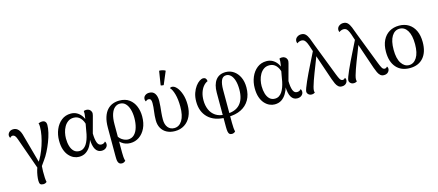

<svg xmlns="http://www.w3.org/2000/svg" viewBox="-62 -1434 5355 2346"><g transform="rotate(-15 2616.0 -261.0)"><path d="M285 29 249 24 103 -389Q92 -420 80 -433Q68 -446 52 -446Q41 -446 32.5 -440.5Q24 -435 18 -428Q14 -433 11 -440.5Q8 -448 8 -459Q8 -481 27 -500.5Q46 -520 80 -520Q118 -520 143.5 -491.5Q169 -463 184 -399L287 -25L264 -35Q292 -72 317 -124Q342 -176 361.5 -235Q381 -294 392.5 -353.5Q404 -413 404 -465Q404 -481 402.5 -492Q401 -503 397 -509Q406 -513 418.5 -516.5Q431 -520 445 -520Q471 -520 484 -504.5Q497 -489 497 -465Q497 -421 484 -366.5Q471 -312 449 -255.5Q427 -199 400.5 -147Q374 -95 345 -56ZM264 224Q236 224 225 211.5Q214 199 214 167Q214 139 219.5 103Q225 67 235 33.5Q245 0 257 -23L303 -16Q299 29 298.5 72.5Q298 116 300 151.5Q302 187 307 206Q301 214 288.5 219Q276 224 264 224Z M772 14Q739 14 706.5 -0.5Q674 -15 646 -46Q618 -77 601.5 -125Q585 -173 585 -240Q585 -315 612 -379.5Q639 -444 689 -483.5Q739 -523 808 -523Q849 -523 881.5 -505.5Q914 -488 937 -458Q960 -428 972 -388L957 -336Q947 -392 913.5 -428.5Q880 -465 829 -465Q787 -465 757.5 -444Q728 -423 709 -389.5Q690 -356 681.5 -317.5Q673 -279 673 -243Q673 -190 686 -146.5Q699 -103 725.5 -78Q752 -53 792 -53Q822 -53 844.5 -67.5Q867 -82 883 -106Q899 -130 910.5 -161.5Q922 -193 929.5 -228.5Q937 -264 942 -299L966 -432Q970 -457 971.5 -477Q973 -497 971 -512Q977 -515 985.5 -516.5Q994 -518 1003 -518Q1026 -518 1042.5 -506Q1059 -494 1065 -474.5Q1071 -455 1063 -429L1006 -218Q1007 -144 1022.5 -102.5Q1038 -61 1073 -61Q1090 -61 1102.5 -67Q1115 -73 1124 -85Q1135 -72 1135 -51Q1135 -24 1113.5 -5Q1092 14 1057 14Q1008 14 981 -30.5Q954 -75 952 -168L957 -164Q944 -116 919.5 -75Q895 -34 859 -10Q823 14 772 14Z M1257 227Q1237 227 1225.5 217.5Q1214 208 1209 192.5Q1204 177 1203 158Q1202 139 1202 120V-238Q1202 -317 1219.5 -371.5Q1237 -426 1267.5 -459.5Q1298 -493 1337.5 -508Q1377 -523 1421 -523Q1498 -523 1547 -486.5Q1596 -450 1619.5 -391.5Q1643 -333 1643 -265Q1643 -179 1613 -116.5Q1583 -54 1533 -20Q1483 14 1422 14Q1360 14 1314 -20.5Q1268 -55 1236 -112L1264 -152Q1288 -90 1328 -63Q1368 -36 1405 -36Q1452 -36 1483.5 -67Q1515 -98 1530.5 -152Q1546 -206 1546 -270Q1546 -333 1531 -381.5Q1516 -430 1488 -457.5Q1460 -485 1418 -485Q1383 -485 1354 -461Q1325 -437 1308 -386.5Q1291 -336 1291 -257V101Q1291 123 1293 154Q1295 185 1303 207Q1297 213 1284.5 220Q1272 227 1257 227Z M1986 14Q1927 14 1883 -9Q1839 -32 1815 -74.5Q1791 -117 1791 -174Q1791 -232 1799 -286Q1807 -340 1807 -389Q1807 -417 1799 -431.5Q1791 -446 1770 -446Q1758 -446 1749.5 -441Q1741 -436 1734 -429Q1725 -442 1725 -458Q1725 -487 1746.5 -504Q1768 -521 1799 -521Q1847 -521 1870 -486.5Q1893 -452 1893 -393Q1893 -362 1889 -324Q1885 -286 1881 -244.5Q1877 -203 1877 -162Q1877 -96 1907 -60Q1937 -24 1986 -24Q2049 -24 2086.5 -84.5Q2124 -145 2124 -259Q2124 -351 2105.5 -417Q2087 -483 2060 -509Q2068 -519 2085 -519Q2116 -519 2146 -485.5Q2176 -452 2196 -393Q2216 -334 2216 -257Q2216 -174 2187 -113Q2158 -52 2106 -19Q2054 14 1986 14ZM1996 -565Q1987 -565 1975.5 -566.5Q1964 -568 1959 -572L1987 -749Q2007 -750 2030 -744Q2053 -738 2065 -729Z M2649 227Q2629 227 2618 218Q2607 209 2602.5 186.5Q2598 164 2598 124V-308Q2598 -410 2641 -466.5Q2684 -523 2767 -523Q2823 -523 2868 -492Q2913 -461 2939 -406Q2965 -351 2965 -277Q2965 -185 2927.5 -120Q2890 -55 2820.5 -20.5Q2751 14 2654 14L2649 -26Q2760 -26 2817.5 -89.5Q2875 -153 2875 -275Q2875 -340 2861 -387Q2847 -434 2821.5 -459Q2796 -484 2764 -484Q2719 -484 2700.5 -440.5Q2682 -397 2682 -321V95Q2682 134 2684.5 161.5Q2687 189 2692 207Q2686 215 2674 221Q2662 227 2649 227ZM2626 14Q2484 13 2405.5 -62.5Q2327 -138 2327 -267Q2327 -327 2343.5 -374Q2360 -421 2384.5 -454Q2409 -487 2435 -504Q2461 -521 2482 -521Q2502 -521 2513.5 -508Q2525 -495 2526 -473Q2496 -461 2471 -431Q2446 -401 2431.5 -357Q2417 -313 2417 -258Q2417 -194 2439.5 -141Q2462 -88 2509 -56.5Q2556 -25 2628 -24Z M3247 14Q3214 14 3181.5 -0.5Q3149 -15 3121 -46Q3093 -77 3076.5 -125Q3060 -173 3060 -240Q3060 -315 3087 -379.5Q3114 -444 3164 -483.5Q3214 -523 3283 -523Q3324 -523 3356.5 -505.5Q3389 -488 3412 -458Q3435 -428 3447 -388L3432 -336Q3422 -392 3388.5 -428.5Q3355 -465 3304 -465Q3262 -465 3232.5 -444Q3203 -423 3184 -389.5Q3165 -356 3156.5 -317.5Q3148 -279 3148 -243Q3148 -190 3161 -146.5Q3174 -103 3200.5 -78Q3227 -53 3267 -53Q3297 -53 3319.5 -67.5Q3342 -82 3358 -106Q3374 -130 3385.5 -161.5Q3397 -193 3404.5 -228.5Q3412 -264 3417 -299L3441 -432Q3445 -457 3446.5 -477Q3448 -497 3446 -512Q3452 -515 3460.5 -516.5Q3469 -518 3478 -518Q3501 -518 3517.5 -506Q3534 -494 3540 -474.5Q3546 -455 3538 -429L3481 -218Q3482 -144 3497.5 -102.5Q3513 -61 3548 -61Q3565 -61 3577.5 -67Q3590 -73 3599 -85Q3610 -72 3610 -51Q3610 -24 3588.5 -5Q3567 14 3532 14Q3483 14 3456 -30.5Q3429 -75 3427 -168L3432 -164Q3419 -116 3394.5 -75Q3370 -34 3334 -10Q3298 14 3247 14Z M4097 14Q4069 14 4051 -2Q4033 -18 4020.5 -45Q4008 -72 3996 -106L3854 -523Q3839 -573 3826 -602Q3813 -631 3798.5 -643.5Q3784 -656 3763 -656Q3744 -656 3728.5 -649Q3713 -642 3706 -635Q3704 -639 3701.5 -646.5Q3699 -654 3699 -661Q3699 -693 3723 -711.5Q3747 -730 3777 -730Q3812 -730 3832.5 -709.5Q3853 -689 3869 -650Q3885 -611 3905 -554L4062 -147Q4079 -103 4092 -81.5Q4105 -60 4126 -60Q4137 -60 4145.5 -66Q4154 -72 4158 -78Q4161 -74 4164.5 -66.5Q4168 -59 4168 -47Q4168 -34 4160.5 -20Q4153 -6 4137.5 4Q4122 14 4097 14ZM3714 14Q3695 14 3682 5.5Q3669 -3 3663 -14.5Q3657 -26 3657 -35Q3657 -50 3669 -82Q3681 -114 3700 -157.5Q3719 -201 3742.5 -249.5Q3766 -298 3790 -346Q3814 -394 3834.5 -435.5Q3855 -477 3869 -505L3906 -475Q3897 -447 3882.5 -408Q3868 -369 3850 -323.5Q3832 -278 3814.5 -232.5Q3797 -187 3782.5 -145.5Q3768 -104 3759.5 -73Q3751 -42 3751 -26Q3751 -19 3752 -11.5Q3753 -4 3756 1Q3750 6 3738.5 10Q3727 14 3714 14Z M4629 14Q4601 14 4583 -2Q4565 -18 4552.5 -45Q4540 -72 4528 -106L4386 -523Q4371 -573 4358 -602Q4345 -631 4330.5 -643.5Q4316 -656 4295 -656Q4276 -656 4260.5 -649Q4245 -642 4238 -635Q4236 -639 4233.5 -646.5Q4231 -654 4231 -661Q4231 -693 4255 -711.5Q4279 -730 4309 -730Q4344 -730 4364.5 -709.5Q4385 -689 4401 -650Q4417 -611 4437 -554L4594 -147Q4611 -103 4624 -81.5Q4637 -60 4658 -60Q4669 -60 4677.5 -66Q4686 -72 4690 -78Q4693 -74 4696.5 -66.5Q4700 -59 4700 -47Q4700 -34 4692.5 -20Q4685 -6 4669.5 4Q4654 14 4629 14ZM4246 14Q4227 14 4214 5.5Q4201 -3 4195 -14.5Q4189 -26 4189 -35Q4189 -50 4201 -82Q4213 -114 4232 -157.5Q4251 -201 4274.5 -249.5Q4298 -298 4322 -346Q4346 -394 4366.5 -435.5Q4387 -477 4401 -505L4438 -475Q4429 -447 4414.5 -408Q4400 -369 4382 -323.5Q4364 -278 4346.5 -232.5Q4329 -187 4314.5 -145.5Q4300 -104 4291.5 -73Q4283 -42 4283 -26Q4283 -19 4284 -11.5Q4285 -4 4288 1Q4282 6 4270.5 10Q4259 14 4246 14Z M4957 13Q4847 13 4785.5 -57.5Q4724 -128 4724 -254Q4724 -339 4753.5 -399Q4783 -459 4836 -491Q4889 -523 4960 -523Q5029 -523 5080.5 -491Q5132 -459 5160.5 -399Q5189 -339 5189 -254Q5189 -128 5128 -57.5Q5067 13 4957 13ZM4957 -25Q5016 -25 5054 -84Q5092 -143 5092 -254Q5092 -366 5055.5 -425.5Q5019 -485 4957 -485Q4895 -485 4858 -425.5Q4821 -366 4821 -254Q4821 -143 4859.5 -84Q4898 -25 4957 -25Z"/></g></svg>

Font: Arima Medium
Style: Regular
Weight: 500
Designer: Joana Correia and Natanael Gama
Foundry: NDISCOVER
Version: Version 1.101;gftools[0.9.23]